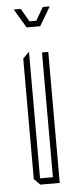

<svg xmlns="http://www.w3.org/2000/svg" viewBox="-51 -701 298 730"><g transform="rotate(-5 98.5 -336.0)"><path d="M73 0 50 -23V-483L73 -506H74V-24H123V-500H147V0ZM112 -622 141 -672H167V-671L138 -622L125 -600H73L60 -622L31 -671V-672H57L86 -622Z"/></g></svg>

Font: Foldit Thin Thin
Style: Regular
Weight: 250
Version: Version 1.003